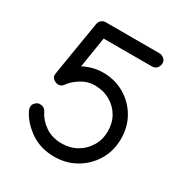

<svg xmlns="http://www.w3.org/2000/svg" viewBox="-162 -795 878 926"><g transform="rotate(30 277.5 -332.0)"><path d="M112.3 -300.3Q98.6 -300.3 86.4 -309.6Q74.2 -318.8 74.2 -331.1Q74.2 -333 74.7 -337.4Q75.2 -341.8 77.6 -356.7Q80.1 -371.6 85.4 -404.5Q90.8 -437.5 100.3 -495.4Q109.9 -553.2 125 -644.5Q127.4 -658.2 137.2 -666.7Q147 -675.3 160.2 -675.3H460Q473.6 -675.3 485.4 -665.3Q497.1 -655.3 497.1 -642.6Q497.1 -625 486.8 -613.5Q476.6 -602.1 460 -602.1H191.4L164.1 -431.6Q216.3 -459 272.5 -459Q337.9 -459 390.9 -428.2Q443.8 -397.5 474.9 -344.7Q505.9 -292 505.9 -225.1Q505.9 -157.7 474.1 -104.5Q442.4 -51.3 388.7 -20.3Q335 10.7 268.6 10.7Q192.4 10.7 135.7 -28.3Q79.1 -67.4 52.7 -121.6Q48.8 -130.4 48.8 -141.6Q48.8 -153.3 59.8 -164.1Q70.8 -174.8 83 -174.8Q108.9 -174.8 119.1 -153.8Q137.7 -115.7 176 -89.1Q214.4 -62.5 268.6 -62.5Q314.5 -62.5 351.6 -83.7Q388.7 -105 410.6 -141.8Q432.6 -178.7 432.6 -224.6Q432.6 -271 411.4 -307.4Q390.1 -343.8 352.5 -364.7Q314.9 -385.7 266.6 -385.7Q228 -385.7 192.9 -363.5Q157.7 -341.3 140.6 -316.4Q129.9 -300.3 112.3 -300.3Z"/></g></svg>

Font: Manjari
Style: Regular
Weight: 400
Designer: Santhosh Thottingal <santhosh.thottingal@gmail.com>
Foundry: SMC
Version: Version 2.000